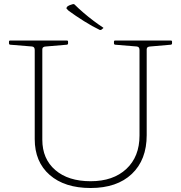

<svg xmlns="http://www.w3.org/2000/svg" viewBox="-20 -936 909 962"><path d="M495 -793 488 -787Q482 -784 478 -787Q444 -803 401 -830Q358 -857 324 -882Q318 -888 315 -891Q312 -894 313 -896.5Q314 -899 317 -903Q322 -907 329 -910Q336 -913 344 -915Q350 -917 354 -913Q373 -894 398 -872.5Q423 -851 449 -831.5Q475 -812 495 -799Q501 -796 495 -793ZM715 -259Q715 -135 640.5 -64.5Q566 6 434 6Q304 6 229 -59.5Q154 -125 154 -239V-733H192V-236Q192 -140 257 -84Q322 -28 434 -28Q547 -28 613 -89.5Q679 -151 679 -257V-733H715ZM25 -727Q25 -733 31 -733H315Q321 -733 321 -727V-719Q321 -713 315 -712L209 -703Q202 -703 197 -699.5Q192 -696 192 -689V-511H154V-685Q154 -693 151 -697.5Q148 -702 141 -703L31 -712Q25 -713 25 -719ZM551 -727Q551 -733 557 -733H836Q842 -733 842 -727V-719Q842 -713 836 -712L732 -703Q725 -703 720 -699.5Q715 -696 715 -689V-511H679V-685Q679 -693 676 -697.5Q673 -702 666 -703L557 -712Q551 -713 551 -719Z"/></svg>

Font: Hahmlet Thin
Style: Regular
Weight: 250
Version: Version 1.002